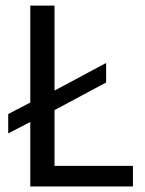

<svg xmlns="http://www.w3.org/2000/svg" viewBox="-20 -676 527 696"><path d="M89.8 0V-233.9L9.8 -192.4V-262.7L89.8 -304.2V-655.8H177.7V-347.7L364.7 -447.8V-377L177.7 -276.9V-74.7H461.9V0Z"/></svg>

Font: Varta Medium
Style: Regular
Weight: 500
Designer: Joana Correia, Viktoriya Grabowska, Eben Sorkin
Foundry: Sorkin Type Co.
Version: Version 1.004